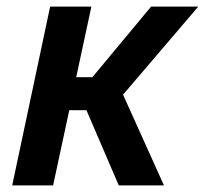

<svg xmlns="http://www.w3.org/2000/svg" viewBox="-20 -562 621 582"><path d="M17 0H141L190 -228H242L340 0H477L353 -275L581 -542H438L260 -328H211L257 -542H132Z"/></svg>

Font: Noto Sans SemiBold
Style: Italic
Weight: 600
Italic angle: -12°
Designer: Monotype Design Team
Foundry: Monotype Imaging Inc.
Version: Version 2.013